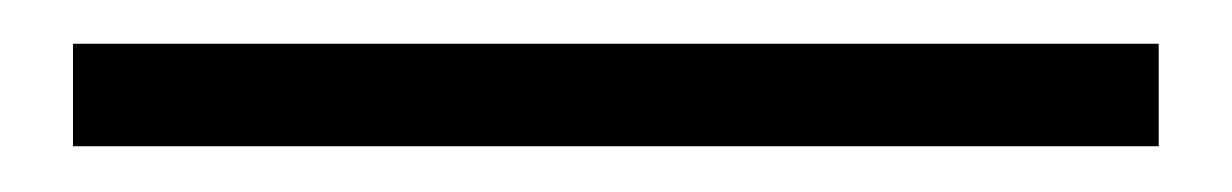

<svg xmlns="http://www.w3.org/2000/svg" viewBox="-20 81 552 86"><path d="M12.7 100.6H499V146.5H12.7Z"/></svg>

Font: Reddit Sans Light
Style: Regular
Weight: 300
Designer: Stephen Hutchings
Foundry: Reddit
Version: Version 1.013